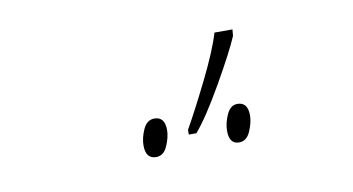

<svg xmlns="http://www.w3.org/2000/svg" viewBox="-36 -906 600 326"><g transform="rotate(-10 264.5 -742.5)"><path d="M273 -675H286Q306 -698 335.5 -749.5Q365 -801 376 -827L377 -838H346Q337 -808 313.5 -760.5Q290 -713 273 -683ZM355 -647Q368 -647 374.5 -662Q381 -677 381 -689Q381 -712 363 -712Q351 -712 344.5 -697.5Q338 -683 338 -670Q338 -647 355 -647ZM212 -647Q225 -647 231.5 -662Q238 -677 238 -689Q238 -712 220 -712Q207 -712 200.5 -697.5Q194 -683 194 -670Q194 -647 212 -647Z"/></g></svg>

Font: Noto Sans Display Condensed Thin
Style: Italic
Weight: 250
Width: 3
Italic angle: -12°
Designer: Monotype Design Team
Foundry: Monotype Imaging Inc.
Version: Version 1.900